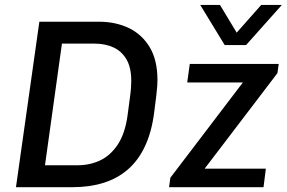

<svg xmlns="http://www.w3.org/2000/svg" viewBox="-20 -776 1190 796"><path d="M46.2 0 143.2 -686H389.2Q459.2 -686 514 -659.8Q568.8 -633.5 600.8 -580.1Q632.8 -526.8 632.8 -444Q632.8 -432.2 631.8 -418.2Q630.8 -404.2 628 -379.6Q625.2 -355 619 -308.5Q608.5 -227.5 580.6 -168.8Q552.8 -110 509.4 -72.8Q466 -35.5 408.6 -17.8Q351.2 0 282 0ZM166.5 -90.8H301Q352.5 -90.8 395.6 -111.2Q438.8 -131.8 468.9 -177.8Q499 -223.8 509 -298.8Q514.8 -342.2 518.2 -368Q521.8 -393.8 523 -410.4Q524.2 -427 524.2 -440.2Q524.2 -495.2 504.8 -529.1Q485.2 -563 451.1 -579.1Q417 -595.2 371.2 -595.2H236.8ZM681 0 686.2 -39 987 -434.2H756.2L766.8 -511H1135.5L1130.2 -472.8L828.5 -76.8H1082.2L1072.5 0ZM1148.5 -755.5 1000.2 -589.2H911.5L810.2 -755.5H892L983.5 -603.8H928.8L1062.8 -755.5Z"/></svg>

Font: Chivo Medium
Style: Italic
Weight: 500
Italic angle: -8.05°
Designer: Hector Gatti
Foundry: Omnibus-Type
Version: Version 2.002